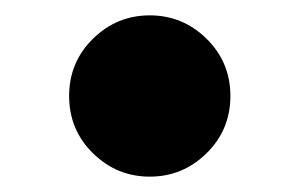

<svg xmlns="http://www.w3.org/2000/svg" viewBox="-20 -419 390 250"><path d="M249 -219.5Q218 -189 175 -189Q132 -189 101 -219.5Q70 -250 70 -294Q70 -338 101 -368.5Q132 -399 175 -399Q218 -399 249 -368.5Q280 -338 280 -294Q280 -250 249 -219.5Z"/></svg>

Font: Martel Sans Heavy
Style: Regular
Weight: 900
Designer: Dan Reynolds and Mathieu Réguer
Foundry: Dan Reynolds and Mathieu Réguer
Version: Version 1.001;PS 001.001;hotconv 1.0.70;makeotf.lib2.5.58329